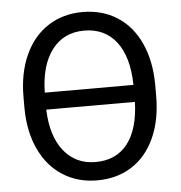

<svg xmlns="http://www.w3.org/2000/svg" viewBox="-52 -771 784 830"><g transform="rotate(-5 340.0 -356.0)"><path d="M622.1 -332.5Q622.1 -228.5 587.2 -150.9Q552.2 -73.2 487.8 -31.7Q423.3 9.8 336.9 9.8Q252.9 9.8 188 -31.5Q123 -72.8 87.2 -149.2Q51.3 -225.6 50.3 -326.2V-377.4Q50.3 -480 85.9 -558.6Q121.6 -637.2 186.8 -679Q252 -720.7 335.9 -720.7Q421.4 -720.7 485.8 -679.7Q550.3 -638.7 585.7 -561.8Q621.1 -484.9 622.1 -383.8ZM335.9 -640.1Q247.1 -640.1 196.3 -573Q145.5 -505.9 143.6 -387.7H528.3Q526.4 -508.8 476.1 -574.5Q425.8 -640.1 335.9 -640.1ZM336.9 -69.8Q425.8 -69.8 475.1 -132.3Q524.4 -194.8 528.3 -314H143.6Q147.5 -198.7 199 -134.3Q250.5 -69.8 336.9 -69.8Z"/></g></svg>

Font: APIMedia Roboto
Style: Regular
Weight: 400
Designer: Google
Version: Version 2.137; 2017